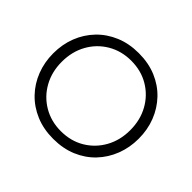

<svg xmlns="http://www.w3.org/2000/svg" viewBox="-165 -925 1150 1150"><g transform="rotate(45 410.0 -350.0)"><path d="M410 13Q328 13 261.5 -15Q195 -43 147 -93Q99 -143 73.5 -209Q48 -275 48 -350Q48 -426 73.5 -491.5Q99 -557 147 -607Q195 -657 261.5 -685Q328 -713 410 -713Q493 -713 559.5 -685Q626 -657 673.5 -607Q721 -557 746.5 -491.5Q772 -426 772 -350Q772 -275 746.5 -209Q721 -143 673.5 -93Q626 -43 559.5 -15Q493 13 410 13ZM410 -52Q494 -52 559.5 -91Q625 -130 662.5 -197.5Q700 -265 700 -350Q700 -436 662.5 -503.5Q625 -571 559.5 -610Q494 -649 410 -649Q327 -649 261 -610Q195 -571 157.5 -503.5Q120 -436 120 -350Q120 -265 157.5 -197.5Q195 -130 261 -91Q327 -52 410 -52Z"/></g></svg>

Font: MuseoModerno Light
Style: Regular
Weight: 300
Designer: Pablo Cosgaya, Héctor Gatti, Marcela Romero, and the Authors of The MuseoModerno Project.
Foundry: Omnibus-Type Team
Version: Version 1.001